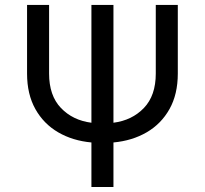

<svg xmlns="http://www.w3.org/2000/svg" viewBox="-20 -747 818 767"><path d="M602.3 -727.3H690.3V-453.1Q690.3 -370.4 657.1 -311.3Q623.9 -252.1 565.9 -218.4Q507.8 -184.7 433.2 -177.9V0H345.2V-177.9Q270.6 -184.7 212.5 -218.4Q154.5 -252.1 121.3 -311.3Q88.1 -370.4 88.1 -453.1V-727.3H176.1V-453.1Q176.1 -365.1 223.4 -315.7Q270.6 -266.3 345.2 -256.7V-727.3H433.2V-256.7Q507.5 -266.3 554.9 -315.7Q602.3 -365.1 602.3 -453.1Z"/></svg>

Font: Inter Zeller
Style: Regular
Weight: 400
Designer: Rasmus Andersson; Joe Bland
Foundry: zeller
Version: Version 3.015;git-dec3a8cb1